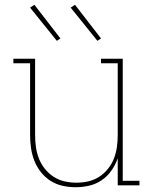

<svg xmlns="http://www.w3.org/2000/svg" viewBox="-20 -776 640 804"><path d="M297 8Q269 8 242 2Q215 -4 192 -18.5Q169 -33 151.5 -55Q134 -77 124 -102.5Q114 -128 110 -155.5Q106 -183 106 -210V-511H36V-530H127V-210Q127 -185 130.5 -160Q134 -135 143 -112Q152 -89 168 -69Q184 -49 205 -35.5Q226 -22 250.5 -16.5Q275 -11 300 -11Q325 -11 349.5 -16.5Q374 -22 395 -35.5Q416 -49 432 -69Q448 -89 457 -112Q466 -135 469.5 -160Q473 -185 473 -210V-511H403V-530H494V-19H564V0H473V-113Q463 -85 446.5 -61.5Q430 -38 406 -21.5Q382 -5 353.5 1.5Q325 8 297 8ZM388 -605 276 -744 294 -756 403 -615ZM218 -605 202 -625 106 -744 124 -756 233 -615Z"/></svg>

Font: Iosevka Curly Slab ThEx
Style: Regular
Weight: 100
Width: 7
Monospace: yes
Designer: Belleve Invis
Foundry: Belleve Invis
Version: Version 11.1.0; ttfautohint (v1.8.3)